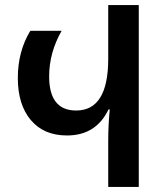

<svg xmlns="http://www.w3.org/2000/svg" viewBox="-20 -734 639 754"><path d="M405 0H525V-714H405V-503Q405 -300 279 -300Q173 -300 173 -434Q173 -527 222 -613H99Q50 -532 50 -428Q50 -323 101 -262.5Q152 -202 243 -202Q357 -202 406 -304H411Q405 -240 405 -181Z"/></svg>

Font: Noto Sans Georgian Condensed Semi
Style: Regular
Weight: 600
Width: 3
Designer: Monotype Design Team
Foundry: Monotype Imaging Inc.
Version: Version 1.901